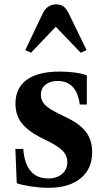

<svg xmlns="http://www.w3.org/2000/svg" viewBox="-20 -870 494 900"><path d="M207 10.5Q171 10.5 129.5 4.5Q88 -1.5 58.5 -11L52 -172H89Q99.5 -33.5 207 -33.5Q247 -33.5 271.2 -54.8Q295.5 -76 295.5 -110.5Q295.5 -138.5 277 -159.5Q258.5 -180.5 214.5 -203.5L168.5 -226.5Q108 -258 80.2 -295Q52.5 -332 52.5 -384Q52.5 -457.5 105.5 -496Q158.5 -534.5 260.5 -534.5Q297.5 -534.5 332 -529.8Q366.5 -525 387 -517V-380H354Q339.5 -490.5 250 -490.5Q214.5 -490.5 193 -472.8Q171.5 -455 171.5 -425.5Q171.5 -399 190.2 -379.2Q209 -359.5 256 -337L303 -313.5Q359.5 -285 385.8 -247.8Q412 -210.5 412 -156.5Q412 -78.5 357.8 -34Q303.5 10.5 207 10.5ZM125.5 -623 98.5 -635 180.5 -807.5Q201.5 -849.5 243.5 -849.5Q264.5 -849.5 277.5 -839.8Q290.5 -830 302 -807.5L386 -635L358 -623L241.5 -744.5Z"/></svg>

Font: Libre Caslon Text SemiBold
Style: Regular
Weight: 600
Designer: Pablo Impallari, Rodrigo Fuenzalida, Katja Schimmel
Foundry: Pablo Impallari, Rodrigo Fuenzalida
Version: Version 2.000